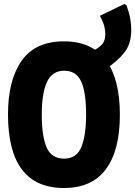

<svg xmlns="http://www.w3.org/2000/svg" viewBox="-20 -932 677 961"><path d="M300 9Q440 9 510 -85Q580 -179 580 -358Q580 -537 510 -631Q440 -725 300 -725Q156 -725 88 -627.5Q20 -530 20 -360Q20 9 300 9ZM301 -138Q237 -138 213 -195Q189 -252 189 -358Q189 -465 215 -521.5Q241 -578 301 -578Q362 -578 386.5 -523.5Q411 -469 411 -359Q411 -256 387.5 -197Q364 -138 301 -138ZM504 -583Q568 -625 602.5 -669Q637 -713 637 -783Q637 -808 632 -838Q627 -868 613 -906L602 -912L480 -853Q496 -823 501.5 -802Q507 -781 507 -762Q507 -731 494 -714Q481 -697 452 -681Z"/></svg>

Font: Noto Sans Mono Extra
Style: Regular
Weight: 800
Designer: Monotype Design Team
Foundry: Monotype Imaging Inc.
Version: Version 1.900